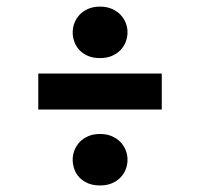

<svg xmlns="http://www.w3.org/2000/svg" viewBox="-20 -567 600 583"><path d="M283.7 -3.9Q262.2 -3.9 246.6 -10.7Q231 -17.6 220.7 -28.6Q210.4 -39.6 205.6 -53.7Q200.7 -67.9 200.7 -82Q200.7 -96.7 206.1 -110.6Q211.4 -124.5 221.7 -135.5Q231.9 -146.5 247.6 -153.3Q263.2 -160.2 283.7 -160.2Q304.2 -160.2 319.8 -153.3Q335.4 -146.5 345.9 -135.5Q356.4 -124.5 361.8 -110.6Q367.2 -96.7 367.2 -82Q367.2 -67.9 362.1 -53.7Q356.9 -39.6 346.4 -28.6Q335.9 -17.6 320.3 -10.7Q304.7 -3.9 283.7 -3.9ZM283.7 -390.6Q262.2 -390.6 246.6 -397.5Q231 -404.3 220.7 -415.5Q210.4 -426.8 205.6 -440.7Q200.7 -454.6 200.7 -468.8Q200.7 -483.4 206.1 -497.3Q211.4 -511.2 221.7 -522.2Q231.9 -533.2 247.6 -540Q263.2 -546.9 283.7 -546.9Q304.2 -546.9 319.8 -540Q335.4 -533.2 345.9 -522.2Q356.4 -511.2 361.8 -497.3Q367.2 -483.4 367.2 -468.8Q367.2 -454.6 362.1 -440.7Q356.9 -426.8 346.4 -415.5Q335.9 -404.3 320.3 -397.5Q304.7 -390.6 283.7 -390.6ZM471.2 -343.8V-234.4H96.2V-343.8Z"/></svg>

Font: Candal
Style: Regular
Weight: 400
Designer: vernon adams
Foundry: vernon adams
Version: Version 1.000